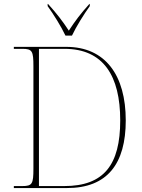

<svg xmlns="http://www.w3.org/2000/svg" viewBox="-20 -951 717 971"><path d="M311 -771H344C365 -816 405 -880 434 -920V-931H432C387 -881 360 -845 328 -796C296 -845 268 -881 223 -931H221V-920C250 -880 290 -816 311 -771ZM50 0H319C523 0 616 -123 616 -342C616 -569 514 -714 315 -714H50V-704H93C143 -704 149 -693 149 -616V-98C149 -21 143 -10 93 -10H50ZM305 -10H177V-704H306C503 -704 588 -567 588 -342C588 -117 505 -10 305 -10Z"/></svg>

Font: Noto Serif Display Thin
Style: Regular
Weight: 100
Designer: Monotype Design Team
Foundry: Monotype Imaging Inc.
Version: Version 2.009